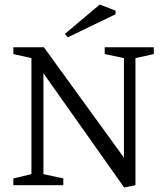

<svg xmlns="http://www.w3.org/2000/svg" viewBox="-20 -819 728 849"><path d="M529 10 172 -495V-49L260 -30V0H39V-30L119 -49V-562L39 -580V-610H174L528 -122V-562L443 -580V-610H660V-580L579 -562V0ZM280 -654 267 -669 421 -799 491 -772V-756Z"/></svg>

Font: Manuale Light
Style: Regular
Weight: 300
Designer: Eduardo Tunni / Pablo Cosgaya
Foundry: Eduardo Tunni / Pablo Cosgaya
Version: Version 1.002